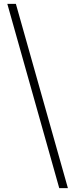

<svg xmlns="http://www.w3.org/2000/svg" viewBox="-20 -801 400 998"><path d="M333 177H288L18 -781H62.5Z"/></svg>

Font: Merriweather 144pt Medium
Style: Regular
Weight: 500
Version: Version 2.100